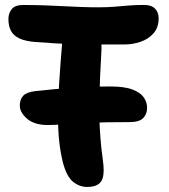

<svg xmlns="http://www.w3.org/2000/svg" viewBox="-20 -729 669 762"><path d="M170.4 -232.8Q116.2 -232.8 87.4 -257.9Q58.6 -283 58.6 -310Q58.6 -334.8 72.3 -349.2Q86 -363.6 122.6 -367.8Q199.8 -376.2 272 -381Q344.2 -385.8 418.2 -385.8Q474.8 -385.8 506.5 -373.4Q538.2 -361 551 -341.9Q563.8 -322.8 563.8 -301.4Q563.8 -276.4 548.3 -260.4Q532.8 -244.4 494.4 -244.4Q396.2 -244.4 333.6 -241.5Q271 -238.6 233 -235.7Q195 -232.8 170.4 -232.8ZM326.2 13Q295.6 13 269.9 -7.6Q244.2 -28.2 229.2 -85.8Q219.8 -124.6 215.1 -167.2Q210.4 -209.8 210.2 -265.1Q210 -320.4 214.6 -396Q219.2 -471.6 228.2 -577.6Q230.2 -607.2 247.2 -625.6Q264.2 -644 291.6 -644Q345.8 -644 366 -615Q386.2 -586 382.2 -520Q376 -416 374.6 -343.6Q373.2 -271.2 375.9 -223.3Q378.6 -175.4 381.9 -144.6Q385.2 -113.8 388.3 -92.9Q391.4 -72 391.4 -52.6Q391.4 -16.4 375.1 -1.7Q358.8 13 326.2 13ZM472.6 -552.4Q420.4 -552.4 375 -552.4Q329.6 -552.4 287.7 -553.4Q245.8 -554.4 204.9 -556.6Q164 -558.8 120.8 -562.2Q79.4 -565.6 56.2 -576.9Q33 -588.2 23.2 -607.2Q13.4 -626.2 13.4 -653.8Q13.4 -676.8 26.8 -693Q40.2 -709.2 71.6 -709.2Q116.8 -709.2 155.4 -707.8Q194 -706.4 229 -704.6Q264 -702.8 298.7 -701.4Q333.4 -700 370 -700Q405 -700 432.4 -702.2Q459.8 -704.4 488 -706.9Q516.2 -709.4 552 -709.4Q581 -709.4 595.3 -694.7Q609.6 -680 609.6 -656.2Q609.6 -620 589.4 -596.9Q569.2 -573.8 537.7 -563.1Q506.2 -552.4 472.6 -552.4Z"/></svg>

Font: Shantell Sans Light
Style: Regular
Weight: 300
Designer: Stephen Nixon, Anya Danilova, Shantell Martin
Foundry: Arrow Type
Version: Version 1.011;[c5ecc13dd]